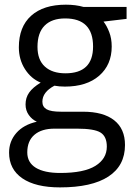

<svg xmlns="http://www.w3.org/2000/svg" viewBox="-20 -565 588 825"><path d="M523.9 -535.2V-483.9L424.8 -472.2Q438.5 -455.1 449.2 -427.5Q460 -399.9 460 -365.2Q460 -286.6 406.2 -239.7Q352.5 -192.9 258.8 -192.9Q234.9 -192.9 213.9 -196.8Q162.1 -169.4 162.1 -127.9Q162.1 -106 180.2 -95.5Q198.2 -85 242.2 -85H336.9Q423.8 -85 470.5 -48.3Q517.1 -11.7 517.1 58.1Q517.1 147 445.8 193.6Q374.5 240.2 237.8 240.2Q132.8 240.2 75.9 201.2Q19 162.1 19 90.8Q19 42 50.3 6.3Q81.5 -29.3 138.2 -42Q117.7 -51.3 103.8 -70.8Q89.8 -90.3 89.8 -116.2Q89.8 -145.5 105.5 -167.5Q121.1 -189.5 154.8 -210Q113.3 -227.1 87.2 -268.1Q61 -309.1 61 -361.8Q61 -449.7 113.8 -497.3Q166.5 -544.9 263.2 -544.9Q305.2 -544.9 338.9 -535.2ZM97.2 89.8Q97.2 133.3 133.8 155.8Q170.4 178.2 238.8 178.2Q340.8 178.2 389.9 147.7Q439 117.2 439 64.9Q439 21.5 412.1 4.6Q385.3 -12.2 311 -12.2H213.9Q158.7 -12.2 127.9 14.2Q97.2 40.5 97.2 89.8ZM141.1 -363.8Q141.1 -307.6 172.9 -278.8Q204.6 -250 261.2 -250Q379.9 -250 379.9 -365.2Q379.9 -485.8 259.8 -485.8Q202.6 -485.8 171.9 -455.1Q141.1 -424.3 141.1 -363.8Z"/></svg>

Font: HunimalSansv1.5
Style: Regular
Weight: 400
Foundry: Ascender Corporation
Version: Version 1.10